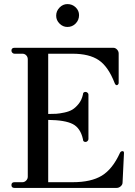

<svg xmlns="http://www.w3.org/2000/svg" viewBox="-20 -920 662 940"><path d="M310 -788Q288 -788 271.5 -804.5Q255 -821 255 -843Q255 -866 271.5 -883Q288 -900 310 -900Q334 -900 350.5 -884Q367 -868 367 -846Q367 -822 350.5 -805Q334 -788 310 -788ZM51 0Q36 0 36 -14Q36 -28 51 -28H90Q100 -28 108 -36Q116 -44 116 -55V-630Q116 -641 108.5 -649Q101 -657 90 -657H51Q45 -657 40.5 -661.5Q36 -666 36 -672Q36 -686 51 -686H535Q545 -686 553 -677.5Q561 -669 561 -658V-514Q561 -509 557.5 -506Q554 -503 552 -503Q545 -503 541 -514Q510 -594 463.5 -625.5Q417 -657 335 -657H216V-362Q240 -362 255.5 -363Q271 -364 295 -369Q319 -374 334.5 -383.5Q350 -393 365 -411.5Q380 -430 386 -457Q386 -470 399 -470Q404 -470 408.5 -466Q413 -462 413 -457V-239Q413 -234 408.5 -229.5Q404 -225 399 -225Q386 -225 386 -239Q374 -293 336.5 -312.5Q299 -332 216 -333V-28H336Q426 -28 478.5 -60Q531 -92 567 -171Q571 -180 580 -180Q587 -180 587 -171L580 -26Q580 -16 571 -8Q562 0 551 0Z"/></svg>

Font: HK Venetian
Style: Regular
Weight: 400
Designer: Alfredo Marco Pradil
Foundry: Alfredo Marco Pradil
Version: Version 1.000;PS 001.000;hotconv 1.0.88;makeotf.lib2.5.64775